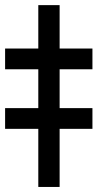

<svg xmlns="http://www.w3.org/2000/svg" viewBox="-71 -740 386 760"><path d="M165 -719.7V0H80.6V-719.7ZM-50.8 -465.8V-547.9H294.9V-465.8ZM-50.8 -230V-312H294.9V-230Z"/></svg>

Font: Inter 24pt SemiBold
Style: Regular
Weight: 600
Designer: Rasmus Andersson
Foundry: rsms
Version: Version 4.001;git-66647c0bb